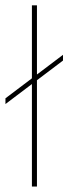

<svg xmlns="http://www.w3.org/2000/svg" viewBox="-20 -684 251 704"><path d="M0 -302.5V-323.5L211 -483V-462ZM97 0V-664.5H115.5V0Z"/></svg>

Font: Anek Latin Thin
Style: Regular
Weight: 250
Designer: Yesha Goshar
Foundry: Ek Type
Version: Version 1.003